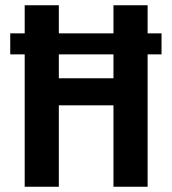

<svg xmlns="http://www.w3.org/2000/svg" viewBox="-20 -711 655 731"><path d="M595 -584V-504H542V0H412V-310H204V0H74V-504H19V-584H74V-691H204V-584H412V-691H542V-584ZM412 -413V-504H204V-413Z"/></svg>

Font: Fira Sans Condensed Medium
Style: Regular
Weight: 500
Width: 3
Designer: Carrois Corporate & Edenspiekermann AG
Foundry: Carrois Corporate GbR & Edenspiekermann AG
Version: Version 4.203;PS 004.203;hotconv 1.0.88;makeotf.lib2.5.64775